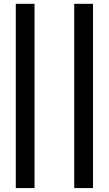

<svg xmlns="http://www.w3.org/2000/svg" viewBox="-20 -793 558 985"><path d="M61 171.9V-773.4H157.2V171.9ZM360.8 171.9V-773.4H457V171.9Z"/></svg>

Font: Lato-SemiBold
Style: Bold
Weight: 500
Designer: Lukasz Dziedzic with Adam Twardoch and Botio Nikoltchev
Foundry: tyPoland Lukasz Dziedzic
Version: ""